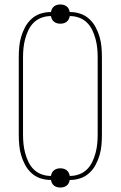

<svg xmlns="http://www.w3.org/2000/svg" viewBox="-20 -797 540 859"><path d="M250 42Q242 42 235 40Q228 38 222 33.5Q216 29 212.5 22Q209 15 208 8H206Q182 8 160 0.5Q138 -7 120.5 -23Q103 -39 92 -60Q81 -81 74.5 -103Q68 -125 66 -148.5Q64 -172 64 -195V-540Q64 -563 66 -586.5Q68 -610 74.5 -632Q81 -654 92 -675Q103 -696 120.5 -712Q138 -728 160 -735.5Q182 -743 206 -743H208Q209 -750 212.5 -757Q216 -764 222 -768.5Q228 -773 235 -775Q242 -777 250 -777Q258 -777 265 -775Q272 -773 278 -768.5Q284 -764 287.5 -757Q291 -750 292 -743H295Q318 -743 340 -735.5Q362 -728 379.5 -712Q397 -696 408 -675Q419 -654 425.5 -632Q432 -610 434 -586.5Q436 -563 436 -540V-195Q436 -172 434 -148.5Q432 -125 425.5 -103Q419 -81 408 -60Q397 -39 379.5 -23Q362 -7 340 0.5Q318 8 295 8H292Q291 15 287.5 22Q284 29 278 33.5Q272 38 265 40Q258 42 250 42ZM205 -10H208Q209 -17 212.5 -24Q216 -31 222 -35.5Q228 -40 235 -42Q242 -44 250 -44Q258 -44 265 -42Q272 -40 278 -35.5Q284 -31 287.5 -24Q291 -17 292 -10H295Q315 -10 335 -17.5Q355 -25 369.5 -39.5Q384 -54 393 -73Q402 -92 407.5 -112.5Q413 -133 415 -153.5Q417 -174 417 -195V-540Q417 -561 415 -581.5Q413 -602 407.5 -622.5Q402 -643 393 -662Q384 -681 369.5 -695.5Q355 -710 335 -717.5Q315 -725 295 -725H292Q291 -718 287.5 -711Q284 -704 278 -699.5Q272 -695 265 -693Q258 -691 250 -691Q242 -691 235 -693Q228 -695 222 -699.5Q216 -704 212.5 -711Q209 -718 208 -725H206Q185 -725 165 -717.5Q145 -710 130.5 -695.5Q116 -681 107 -662Q98 -643 92.5 -622.5Q87 -602 85 -581.5Q83 -561 83 -540V-195Q83 -174 85 -153.5Q87 -133 92.5 -112.5Q98 -92 107 -73Q116 -54 130.5 -39.5Q145 -25 165 -17.5Q185 -10 205 -10Z"/></svg>

Font: Iosevka Term Curly Thin
Style: Regular
Weight: 100
Designer: Belleve Invis
Foundry: Belleve Invis
Version: Version 32.3.0